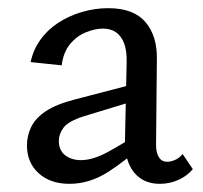

<svg xmlns="http://www.w3.org/2000/svg" viewBox="-20 -444 496 470"><path d="M371 6Q331 6 308 -22Q285 -50 286 -104L290 -289Q291 -319 284 -337.5Q277 -356 264 -365Q251 -374 232 -374Q213 -374 190.5 -365Q168 -356 151.5 -336Q135 -316 131 -284L55 -292Q61 -321 78 -345.5Q95 -370 121.5 -387.5Q148 -405 180 -414.5Q212 -424 245 -424Q307 -424 336 -390Q365 -356 364 -299L362 -89Q362 -70 369 -59Q376 -48 389 -48Q399 -48 409.5 -53Q420 -58 427 -67L452 -30Q439 -14 417.5 -4Q396 6 371 6ZM150 6Q103 6 74.5 -20Q46 -46 46 -88Q46 -112 56.5 -133.5Q67 -155 92.5 -172Q118 -189 165 -201L330 -244L335 -205L184 -159Q147 -147 135.5 -131.5Q124 -116 124 -99Q124 -76 139.5 -64Q155 -52 178 -52Q207 -52 243 -71.5Q279 -91 324 -120L333 -93Q290 -52 244.5 -23Q199 6 150 6Z"/></svg>

Font: Ysabeau Office Medium
Style: Regular
Weight: 500
Designer: Christian Thalmann (Catharsis Fonts)
Version: Version 2.001;gftools[0.9.30]; featfreeze: tnum,lnum,ss02